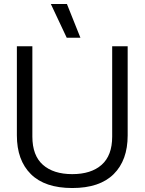

<svg xmlns="http://www.w3.org/2000/svg" viewBox="-20 -932 728 967"><path d="M236 -912H317L385 -742H316ZM65 -250V-699H143V-244Q143 -149 196 -102Q249 -55 344 -55Q439 -55 492 -102Q545 -149 545 -244V-699H623V-250Q623 -125 552.5 -55Q482 15 344 15Q206 15 135.5 -55Q65 -125 65 -250Z"/></svg>

Font: Prompt Light
Style: Regular
Weight: 300
Designer: Katatrad Team
Foundry: CadsonDemak
Version: Version 1.001